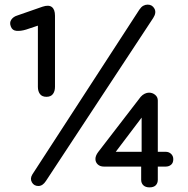

<svg xmlns="http://www.w3.org/2000/svg" viewBox="-20 -805 814 831"><path d="M181 -386Q162 -386 153 -398Q144 -410 144 -429V-694L93 -677Q70 -670 51.5 -671.5Q33 -673 27 -690Q20 -707 29 -720Q38 -733 55 -738L164 -776Q191 -785 204.5 -774.5Q218 -764 218 -737V-429Q218 -410 209 -398Q200 -386 181 -386ZM146 0Q127 0 118 -16Q109 -32 120 -50L583 -763Q591 -775 600 -780Q609 -785 619 -785Q639 -785 648.5 -767.5Q658 -750 643 -727L179 -22Q165 0 146 0ZM627 6Q610 6 600.5 -3Q591 -12 591 -27V-84H430Q413 -84 403 -93.5Q393 -103 393 -117Q393 -131 405 -147L589 -386Q597 -395 606.5 -399.5Q616 -404 625 -404Q640 -404 651.5 -394.5Q663 -385 663 -370V-148H697Q711 -148 720.5 -139Q730 -130 730 -116Q730 -100 720.5 -92Q711 -84 697 -84H663V-27Q663 -12 654 -3Q645 6 627 6ZM481 -148H593V-296Z"/></svg>

Font: Comfortaa Medium
Style: Regular
Weight: 500
Designer: Johan Aakerlund
Foundry: Johan Aakerlund
Version: Version 3.104; ttfautohint (v1.8.1.43-b0c9)